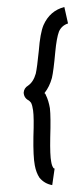

<svg xmlns="http://www.w3.org/2000/svg" viewBox="-20 -537 234 558"><path d="M167 -516.6 177.7 -468.8Q159.2 -462.9 151.4 -445.3Q144.5 -426.8 140.6 -385.7Q135.7 -331.1 130.9 -310.5Q124 -285.2 109.4 -266.6Q109.4 -265.6 111.3 -264.6Q113.3 -261.7 113.3 -260.7Q121.1 -245.1 125 -222.7Q127.9 -197.3 126 -137.7Q125 -85 128.9 -66.4Q130.9 -54.7 134.8 -49.8Q134.8 -49.8 134.8 -48.8Q135.7 -47.9 138.7 -46.9L131.8 1Q109.4 -2.9 94.7 -20.5Q85 -35.2 81.1 -56.6Q76.2 -82 77.1 -139.6Q79.1 -195.3 76.2 -215.8Q74.2 -230.5 70.3 -238.3Q66.4 -243.2 63.5 -245.1Q49.8 -252 48.8 -267.6Q49.8 -281.2 61.5 -288.1Q77.1 -298.8 84 -323.2Q87.9 -340.8 92.8 -389.6Q96.7 -440.4 106.4 -463.9Q125 -505.9 167 -516.6Z"/></svg>

Font: Bratas-flat
Style: flat
Weight: 400
Designer: MUHAMMAD YONI
Version: Version 001.000